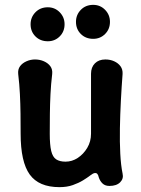

<svg xmlns="http://www.w3.org/2000/svg" viewBox="-20 -758 581 791"><path d="M485 -43Q490 -22 475 -7Q460 8 431 8Q413 8 402.5 -2Q392 -12 387 -27Q385 -37 381 -41.5Q377 -46 370 -45Q363 -44 351.5 -35Q340 -26 322 -15Q304 -4 280 4.5Q256 13 225 13Q140 13 102.5 -39Q65 -91 65 -207Q65 -249 64.5 -289.5Q64 -330 62 -370.5Q60 -411 55 -453Q53 -472 62.5 -485Q72 -498 89 -505.5Q106 -513 124 -513Q144 -513 161 -505.5Q178 -498 187.5 -485Q197 -472 195 -453Q190 -411 188 -370.5Q186 -330 185.5 -289.5Q185 -249 185 -207Q185 -161 191 -136Q197 -111 211.5 -101.5Q226 -92 250 -92Q277 -92 300.5 -107.5Q324 -123 339.5 -149Q355 -175 355 -207Q355 -249 355 -289.5Q355 -330 355 -371Q355 -412 355 -454Q355 -481 371 -497Q387 -513 414 -513Q434 -513 450.5 -505.5Q467 -498 476.5 -485Q486 -472 485 -453Q481 -401 478 -343.5Q475 -286 474 -229.5Q473 -173 475.5 -125Q478 -77 485 -43ZM177 -588Q146 -588 126 -608Q106 -628 106 -658Q106 -687 126 -707.5Q146 -728 177 -728Q206 -728 226 -707.5Q246 -687 246 -658Q246 -628 226 -608Q206 -588 177 -588ZM364 -598Q333 -598 313 -618Q293 -638 293 -668Q293 -697 313 -717.5Q333 -738 364 -738Q393 -738 413 -717.5Q433 -697 433 -668Q433 -638 413 -618Q393 -598 364 -598Z"/></svg>

Font: Winky Sans Medium
Style: Regular
Weight: 500
Designer: Simon Atzbach
Foundry: typofactur
Version: Version 1.205